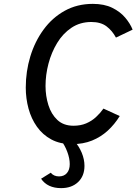

<svg xmlns="http://www.w3.org/2000/svg" viewBox="-20 -732 704 991"><path d="M352 12Q290 12 245 -12.2Q200 -36.5 170.8 -77.8Q141.5 -119 127.2 -171.5Q113 -224 113 -280Q113 -363.5 136.5 -440.8Q160 -518 204.8 -579.2Q249.5 -640.5 313.8 -676.2Q378 -712 459 -712Q518 -712 559.2 -691.8Q600.5 -671.5 626.2 -641Q652 -610.5 664.5 -579L578.5 -538Q559.5 -573.5 529.8 -596Q500 -618.5 451.5 -618.5Q393.5 -618.5 349 -588.8Q304.5 -559 275 -510.2Q245.5 -461.5 230.2 -403.5Q215 -345.5 215 -288Q215 -236.5 229.8 -189.5Q244.5 -142.5 276.2 -112.8Q308 -83 359.5 -83Q396 -83 424.8 -95.2Q453.5 -107.5 475.2 -127.5Q497 -147.5 514 -171.5L598 -133Q571.5 -90 536 -57.5Q500.5 -25 455 -6.5Q409.5 12 352 12ZM295.5 239Q225 239 192 190.5L242 159.5Q249.5 169 260.5 173.8Q271.5 178.5 284.5 178.5Q310.5 178.5 325.2 161.5Q340 144.5 340 115Q340 85.5 327.2 51.5Q314.5 17.5 294.5 -8H361Q387.5 22 401.8 56.2Q416 90.5 416 124Q416 176.5 383 207.8Q350 239 295.5 239Z"/></svg>

Font: Overpass Medium
Style: Italic
Weight: 500
Italic angle: -10°
Designer: Delve Withrington, Dave Bailey, Thomas Jockin
Foundry: Delve Fonts LLC
Version: Version 4.000